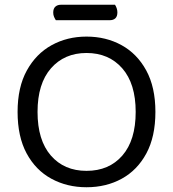

<svg xmlns="http://www.w3.org/2000/svg" viewBox="-20 -775 729 808"><path d="M634 -304Q634 -200 596 -129.5Q558 -59 492.5 -23Q427 13 344 13Q262 13 196 -23Q130 -59 92 -129.5Q54 -200 54 -304Q54 -408 93 -478.5Q132 -549 197.5 -585Q263 -621 344 -621Q426 -621 491.5 -585Q557 -549 595.5 -478.5Q634 -408 634 -304ZM551 -304Q551 -423 494.5 -487.5Q438 -552 344 -552Q251 -552 194.5 -487.5Q138 -423 138 -304Q138 -185 194 -120.5Q250 -56 344 -56Q439 -56 495 -120.5Q551 -185 551 -304ZM442 -690H215Q211 -696 207.5 -704Q204 -712 204 -722Q204 -739 213 -747Q222 -755 236 -755H464Q468 -749 471 -740.5Q474 -732 474 -723Q474 -706 465.5 -698Q457 -690 442 -690Z"/></svg>

Font: Baloo Bhaina 2
Style: Regular
Weight: 400
Designer: Yesha Goshar, Manish Minz, Shuchita Grover and Ek Type
Foundry: Ek Type
Version: Version 1.700